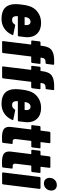

<svg xmlns="http://www.w3.org/2000/svg" viewBox="880 -1658 785 2586"><g transform="rotate(90 1273.0 -364.5)"><path d="M469 -224Q468 -212 456 -212H202Q197 -212 197 -207V-198Q197 -185 198 -179Q200 -158 212.5 -146Q225 -134 247 -134Q287 -134 307 -168Q312 -178 322 -176L443 -151Q456 -149 450 -137Q418 -66 362.5 -29Q307 8 233 8Q133 8 84 -40Q35 -88 35 -180Q35 -216 41 -259Q43 -281 47.5 -307Q52 -333 58 -352Q78 -431 140 -478Q202 -525 288 -525Q381 -525 433 -471Q485 -417 481 -329Q476 -268 469 -224ZM215 -336 209 -308Q208 -303 213 -303H312Q317 -303 317 -308V-336Q316 -357 304.5 -370Q293 -383 272 -383Q252 -383 237 -370.5Q222 -358 215 -336Z M840 -505 827 -404Q826 -399 822.5 -395.5Q819 -392 814 -392H745Q740 -392 740 -387L694 -12Q693 -7 689.5 -3.5Q686 0 681 0H543Q538 0 535 -3.5Q532 -7 533 -12L579 -387Q579 -392 575 -392H535Q530 -392 527 -395.5Q524 -399 525 -404L537 -505Q538 -510 541.5 -513.5Q545 -517 550 -517H590Q595 -517 595 -522L599 -551Q610 -639 662 -672Q714 -705 822 -701H841Q852 -701 852 -689L840 -597Q839 -592 835.5 -588.5Q832 -585 827 -585H809Q785 -584 773 -572Q761 -560 758 -537L756 -522Q756 -517 761 -517H830Q835 -517 838 -513.5Q841 -510 840 -505Z M1181 -505 1168 -404Q1167 -399 1163.5 -395.5Q1160 -392 1155 -392H1086Q1081 -392 1081 -387L1035 -12Q1034 -7 1030.5 -3.5Q1027 0 1022 0H884Q879 0 876 -3.5Q873 -7 874 -12L920 -387Q920 -392 916 -392H876Q871 -392 868 -395.5Q865 -399 866 -404L878 -505Q879 -510 882.5 -513.5Q886 -517 891 -517H931Q936 -517 936 -522L940 -551Q951 -639 1003 -672Q1055 -705 1163 -701H1182Q1193 -701 1193 -689L1181 -597Q1180 -592 1176.5 -588.5Q1173 -585 1168 -585H1150Q1126 -584 1114 -572Q1102 -560 1099 -537L1097 -522Q1097 -517 1102 -517H1171Q1176 -517 1179 -513.5Q1182 -510 1181 -505Z M1614 -224Q1613 -212 1601 -212H1347Q1342 -212 1342 -207V-198Q1342 -185 1343 -179Q1345 -158 1357.5 -146Q1370 -134 1392 -134Q1432 -134 1452 -168Q1457 -178 1467 -176L1588 -151Q1601 -149 1595 -137Q1563 -66 1507.5 -29Q1452 8 1378 8Q1278 8 1229 -40Q1180 -88 1180 -180Q1180 -216 1186 -259Q1188 -281 1192.5 -307Q1197 -333 1203 -352Q1223 -431 1285 -478Q1347 -525 1433 -525Q1526 -525 1578 -471Q1630 -417 1626 -329Q1621 -268 1614 -224ZM1360 -336 1354 -308Q1353 -303 1358 -303H1457Q1462 -303 1462 -308V-336Q1461 -357 1449.5 -370Q1438 -383 1417 -383Q1397 -383 1382 -370.5Q1367 -358 1360 -336Z M1952 -393H1883Q1879 -393 1877 -388L1853 -190Q1852 -185 1852 -177Q1852 -140 1887 -142H1908Q1913 -142 1916 -138.5Q1919 -135 1918 -130L1904 -12Q1903 -7 1899.5 -3.5Q1896 0 1891 0Q1851 2 1834 2Q1761 2 1724.5 -19Q1688 -40 1688 -98Q1688 -105 1690 -123L1723 -388Q1723 -393 1719 -393H1675Q1670 -393 1667 -396.5Q1664 -400 1665 -405L1677 -505Q1678 -510 1681.5 -513.5Q1685 -517 1690 -517H1734Q1739 -517 1739 -522L1754 -638Q1755 -643 1758.5 -646.5Q1762 -650 1767 -650H1898Q1903 -650 1906 -646.5Q1909 -643 1908 -638L1894 -522Q1892 -517 1898 -517H1967Q1972 -517 1975 -513.5Q1978 -510 1977 -505L1965 -405Q1964 -400 1960.5 -396.5Q1957 -393 1952 -393Z M2284 -393H2215Q2211 -393 2209 -388L2185 -190Q2184 -185 2184 -177Q2184 -140 2219 -142H2240Q2245 -142 2248 -138.5Q2251 -135 2250 -130L2236 -12Q2235 -7 2231.5 -3.5Q2228 0 2223 0Q2183 2 2166 2Q2093 2 2056.5 -19Q2020 -40 2020 -98Q2020 -105 2022 -123L2055 -388Q2055 -393 2051 -393H2007Q2002 -393 1999 -396.5Q1996 -400 1997 -405L2009 -505Q2010 -510 2013.5 -513.5Q2017 -517 2022 -517H2066Q2071 -517 2071 -522L2086 -638Q2087 -643 2090.5 -646.5Q2094 -650 2099 -650H2230Q2235 -650 2238 -646.5Q2241 -643 2240 -638L2226 -522Q2224 -517 2230 -517H2299Q2304 -517 2307 -513.5Q2310 -510 2309 -505L2297 -405Q2296 -400 2292.5 -396.5Q2289 -393 2284 -393Z M2375 -638Q2375 -681 2403 -709Q2431 -737 2472 -737Q2505 -737 2525.5 -717Q2546 -697 2546 -664Q2546 -621 2518.5 -592Q2491 -563 2450 -563Q2416 -563 2395.5 -584Q2375 -605 2375 -638ZM2302 -12 2363 -505Q2363 -510 2367 -513.5Q2371 -517 2376 -517H2513Q2524 -517 2524 -505L2463 -12Q2462 -7 2458.5 -3.5Q2455 0 2450 0H2312Q2307 0 2304 -3.5Q2301 -7 2302 -12Z"/></g></svg>

Font: Barlow Semi Condensed ExtraBold
Style: Italic
Weight: 800
Width: 4
Italic angle: -7°
Designer: Jeremy Tribby
Foundry: Tribby Type
Version: Version 1.408